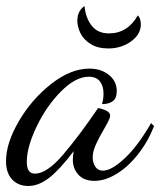

<svg xmlns="http://www.w3.org/2000/svg" viewBox="-46 -571 532 638"><path d="M-26 -36Q-26 -95 16.5 -168Q59 -241 124 -292Q189 -343 251 -343Q290 -343 316 -322Q342 -301 342 -268Q342 -245 329 -235Q316 -225 293 -225Q298 -243 298 -260Q298 -285 286 -300.5Q274 -316 249 -316Q205 -316 156.5 -267Q108 -218 75.5 -150Q43 -82 43 -33Q43 6 70 6Q110 6 164 -57.5Q218 -121 280 -212Q293 -210 306.5 -203.5Q320 -197 320 -187Q320 -179 310.5 -161.5Q301 -144 299 -141Q282 -112 272 -89.5Q262 -67 262 -48Q262 -31 270.5 -17.5Q279 -4 296 -4Q325 -4 369 -45.5Q413 -87 456 -162L466 -152Q445 -99 412 -57.5Q379 -16 341 7Q303 30 268 30Q233 30 214.5 9.5Q196 -11 196 -40Q196 -53 199 -69Q154 -9 118.5 19Q83 47 48 47Q15 47 -5.5 25.5Q-26 4 -26 -36ZM211 -502Q211 -535 235 -551Q238 -513 258 -486.5Q278 -460 316 -460Q378 -460 412 -520Q422 -510 422 -490Q422 -457 389.5 -433.5Q357 -410 314 -410Q279 -410 255.5 -424.5Q232 -439 221.5 -460.5Q211 -482 211 -502Z"/></svg>

Font: Dancing Script
Style: Regular
Weight: 400
Designer: Pablo Impallari
Foundry: Pablo Impallari
Version: Version 2.000